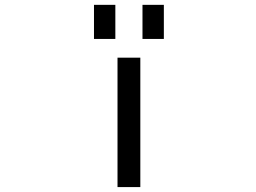

<svg xmlns="http://www.w3.org/2000/svg" viewBox="-20 -759 1040 781"><path d="M362.3 -600.6V-739.3H449.2V-600.6ZM559.6 -600.6V-739.3H646.5V-600.6ZM458 2V-524.4H550.8V2Z"/></svg>

Font: GenEi Gothic M Regular
Style: Regular
Weight: 400
Designer: o_tamon (Modified); [Source Han Sans]
Ryoko NISHIZUKA  (kana & ideographs); Paul D. Hunt (Latin, Greek & Cyrillic); Wenl
Version: Version 1.1a;Original Version 1.004